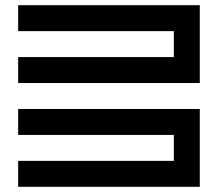

<svg xmlns="http://www.w3.org/2000/svg" viewBox="-20 -720 840 740"><path d="M50 -700V-600H650V-500H50V-400H750V-700ZM50 -200H650V-100H50V0H750V-300H50Z"/></svg>

Font: Mourier
Style: Regular
Weight: 400
Designer: Eric Mourier
Foundry: Velvetyne Type Foundry
Version: Version 2.000;hotconv 1.0.109;makeotfexe 2.5.65596